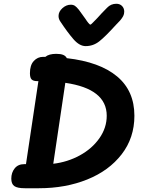

<svg xmlns="http://www.w3.org/2000/svg" viewBox="-20 -1005 757 1020"><path d="M694 -390Q694 -273 626.5 -185.5Q559 -98 443.5 -51.5Q328 -5 187 -5H112Q72 -5 56 -16.5Q40 -28 40 -56Q40 -88 58 -110.5Q76 -133 109 -133H118L184 -574H178Q157 -574 148 -583Q139 -592 139 -616Q139 -659 159.5 -681Q180 -703 209 -703H221Q240 -719 279 -719Q302 -719 315.5 -713.5Q329 -708 335 -696Q510 -676 602 -599Q694 -522 694 -390ZM547 -390Q547 -533 327 -565L263 -135Q339 -144 404 -179.5Q469 -215 508 -270.5Q547 -326 547 -390ZM640 -943Q640 -930 634.5 -919.5Q629 -909 618 -896L596 -873Q539 -810 507 -785Q475 -760 435 -760Q402 -760 370 -797Q338 -834 301 -890Q291 -904 291 -920Q291 -943 311.5 -961.5Q332 -980 356 -980Q369 -980 378 -974Q387 -968 399 -953Q412 -936 433 -906Q442 -892 449.5 -883Q457 -874 460 -874Q463 -874 473 -884.5Q483 -895 497 -909Q518 -933 549 -964Q569 -985 598 -985Q617 -985 628.5 -973Q640 -961 640 -943Z"/></svg>

Font: Mali
Style: Bold Italic
Weight: 700
Italic angle: -10°
Version: Version 1.000; ttfautohint (v1.6)